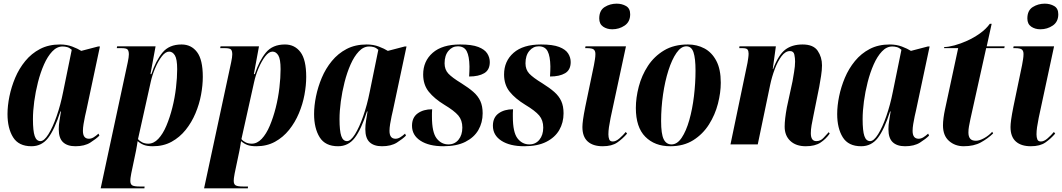

<svg xmlns="http://www.w3.org/2000/svg" viewBox="-20 -789 5805 1049"><path d="M152 10Q82 10 51.5 -39Q21 -88 21 -166Q21 -211 31.5 -262.5Q42 -314 63 -364Q84 -414 118 -455.5Q152 -497 199 -521.5Q246 -546 308 -546Q345 -546 375 -534.5Q405 -523 424 -511L516 -535H526L452 -187Q449 -175 444.5 -154Q440 -133 436.5 -111.5Q433 -90 433 -74Q433 -31 466 -31Q479 -31 492 -39Q505 -47 518 -59L523 -48Q505 -30 473.5 -10Q442 10 392 10Q348 10 324.5 -12Q301 -34 301 -83Q301 -107 305 -129.5Q309 -152 313 -180H310Q278 -81 243 -35.5Q208 10 152 10ZM201 -18Q221 -18 244.5 -55.5Q268 -93 289.5 -154.5Q311 -216 325 -287L372 -517Q360 -528 347.5 -531.5Q335 -535 322 -535Q291 -535 265.5 -508Q240 -481 220.5 -437Q201 -393 187.5 -340Q174 -287 167 -234.5Q160 -182 160 -138Q160 -74 169.5 -46Q179 -18 201 -18Z M678 -449Q681 -463 682.5 -474Q684 -485 684 -492Q684 -510 677.5 -518Q671 -526 643 -526H618L620 -536H830L802 -384H807Q831 -457 867.5 -501.5Q904 -546 972 -546Q1025 -546 1056.5 -504.5Q1088 -463 1088 -369Q1088 -323 1078.5 -271.5Q1069 -220 1048 -170Q1027 -120 994.5 -79.5Q962 -39 917.5 -14.5Q873 10 815 10Q785 10 766.5 3Q748 -4 732 -18Q730 -5 728 7Q726 19 723 35L697 159Q694 175 693 183.5Q692 192 692 199Q692 218 703 224Q714 230 743 230H770L769 240H530ZM790 -4Q820 -4 845 -30.5Q870 -57 889 -102Q908 -147 921.5 -200.5Q935 -254 941.5 -309.5Q948 -365 948 -411Q948 -466 935.5 -486.5Q923 -507 904 -507Q884 -507 864 -481Q844 -455 827.5 -416Q811 -377 803 -339L734 -29Q743 -18 757.5 -11Q772 -4 790 -4Z M1243 -449Q1246 -463 1247.5 -474Q1249 -485 1249 -492Q1249 -510 1242.5 -518Q1236 -526 1208 -526H1183L1185 -536H1395L1367 -384H1372Q1396 -457 1432.5 -501.5Q1469 -546 1537 -546Q1590 -546 1621.5 -504.5Q1653 -463 1653 -369Q1653 -323 1643.5 -271.5Q1634 -220 1613 -170Q1592 -120 1559.5 -79.5Q1527 -39 1482.5 -14.5Q1438 10 1380 10Q1350 10 1331.5 3Q1313 -4 1297 -18Q1295 -5 1293 7Q1291 19 1288 35L1262 159Q1259 175 1258 183.5Q1257 192 1257 199Q1257 218 1268 224Q1279 230 1308 230H1335L1334 240H1095ZM1355 -4Q1385 -4 1410 -30.5Q1435 -57 1454 -102Q1473 -147 1486.5 -200.5Q1500 -254 1506.5 -309.5Q1513 -365 1513 -411Q1513 -466 1500.5 -486.5Q1488 -507 1469 -507Q1449 -507 1429 -481Q1409 -455 1392.5 -416Q1376 -377 1368 -339L1299 -29Q1308 -18 1322.5 -11Q1337 -4 1355 -4Z M1827 10Q1757 10 1726.5 -39Q1696 -88 1696 -166Q1696 -211 1706.5 -262.5Q1717 -314 1738 -364Q1759 -414 1793 -455.5Q1827 -497 1874 -521.5Q1921 -546 1983 -546Q2020 -546 2050 -534.5Q2080 -523 2099 -511L2191 -535H2201L2127 -187Q2124 -175 2119.5 -154Q2115 -133 2111.5 -111.5Q2108 -90 2108 -74Q2108 -31 2141 -31Q2154 -31 2167 -39Q2180 -47 2193 -59L2198 -48Q2180 -30 2148.5 -10Q2117 10 2067 10Q2023 10 1999.5 -12Q1976 -34 1976 -83Q1976 -107 1980 -129.5Q1984 -152 1988 -180H1985Q1953 -81 1918 -35.5Q1883 10 1827 10ZM1876 -18Q1896 -18 1919.5 -55.5Q1943 -93 1964.5 -154.5Q1986 -216 2000 -287L2047 -517Q2035 -528 2022.5 -531.5Q2010 -535 1997 -535Q1966 -535 1940.5 -508Q1915 -481 1895.5 -437Q1876 -393 1862.5 -340Q1849 -287 1842 -234.5Q1835 -182 1835 -138Q1835 -74 1844.5 -46Q1854 -18 1876 -18Z M2402 10Q2324 10 2277.5 -20Q2231 -50 2231 -102Q2231 -147 2262 -169.5Q2293 -192 2341 -192Q2340 -181 2340 -171Q2340 -161 2340 -151Q2340 -66 2365.5 -33Q2391 0 2430 0Q2464 0 2485 -25.5Q2506 -51 2506 -92Q2506 -132 2484 -158Q2462 -184 2407 -217Q2353 -250 2322.5 -288Q2292 -326 2292 -382Q2292 -455 2344 -500.5Q2396 -546 2494 -546Q2558 -546 2593 -532.5Q2628 -519 2642 -497Q2656 -475 2656 -450Q2656 -407 2625.5 -389Q2595 -371 2543 -371Q2544 -387 2544.5 -400.5Q2545 -414 2545 -426Q2544 -482 2530 -509Q2516 -536 2481 -536Q2451 -536 2430 -511Q2409 -486 2409 -443Q2409 -409 2429.5 -387Q2450 -365 2501 -334Q2541 -309 2566.5 -286.5Q2592 -264 2604.5 -236.5Q2617 -209 2617 -170Q2617 -119 2593.5 -78.5Q2570 -38 2522.5 -14Q2475 10 2402 10Z M2844 10Q2766 10 2719.5 -20Q2673 -50 2673 -102Q2673 -147 2704 -169.5Q2735 -192 2783 -192Q2782 -181 2782 -171Q2782 -161 2782 -151Q2782 -66 2807.5 -33Q2833 0 2872 0Q2906 0 2927 -25.5Q2948 -51 2948 -92Q2948 -132 2926 -158Q2904 -184 2849 -217Q2795 -250 2764.5 -288Q2734 -326 2734 -382Q2734 -455 2786 -500.5Q2838 -546 2936 -546Q3000 -546 3035 -532.5Q3070 -519 3084 -497Q3098 -475 3098 -450Q3098 -407 3067.5 -389Q3037 -371 2985 -371Q2986 -387 2986.5 -400.5Q2987 -414 2987 -426Q2986 -482 2972 -509Q2958 -536 2923 -536Q2893 -536 2872 -511Q2851 -486 2851 -443Q2851 -409 2871.5 -387Q2892 -365 2943 -334Q2983 -309 3008.5 -286.5Q3034 -264 3046.5 -236.5Q3059 -209 3059 -170Q3059 -119 3035.5 -78.5Q3012 -38 2964.5 -14Q2917 10 2844 10Z M3325 -629Q3296 -629 3275 -643.5Q3254 -658 3254 -688Q3254 -732 3283.5 -750.5Q3313 -769 3349 -769Q3378 -769 3400.5 -756Q3423 -743 3423 -711Q3423 -670 3393 -649.5Q3363 -629 3325 -629ZM3273 10Q3220 10 3191 -16Q3162 -42 3162 -95Q3162 -110 3165.5 -136Q3169 -162 3178 -207L3225 -433Q3228 -450 3230.5 -465Q3233 -480 3233 -494Q3233 -511 3224 -518.5Q3215 -526 3186 -526H3177L3179 -536H3400L3316 -145Q3310 -115 3307 -94Q3304 -73 3304 -55Q3304 -39 3308.5 -27.5Q3313 -16 3328 -16Q3345 -16 3364.5 -33Q3384 -50 3399 -68L3406 -59Q3382 -31 3352.5 -10.5Q3323 10 3273 10Z M3642 10Q3557 10 3505.5 -42Q3454 -94 3454 -199Q3454 -255 3470 -316Q3486 -377 3520 -429Q3554 -481 3608 -513.5Q3662 -546 3739 -546Q3788 -546 3828.5 -524.5Q3869 -503 3893.5 -457Q3918 -411 3918 -337Q3918 -283 3902.5 -222.5Q3887 -162 3853.5 -109Q3820 -56 3767.5 -23Q3715 10 3642 10ZM3649 0Q3680 0 3704.5 -36.5Q3729 -73 3746 -133Q3763 -193 3771.5 -264Q3780 -335 3780 -403Q3780 -470 3769 -503Q3758 -536 3730 -536Q3701 -536 3676 -500Q3651 -464 3632 -404.5Q3613 -345 3602.5 -272.5Q3592 -200 3592 -128Q3592 -57 3606 -28.5Q3620 0 3649 0Z M4382 10Q4329 10 4298 -19Q4267 -48 4267 -97Q4267 -117 4270 -143Q4273 -169 4279 -202L4310 -345Q4313 -363 4318.5 -395.5Q4324 -428 4324 -453Q4324 -471 4320 -490.5Q4316 -510 4296 -510Q4271 -510 4250 -482Q4229 -454 4213 -411.5Q4197 -369 4188 -326L4120 0H3971L4064 -446Q4066 -458 4068 -472Q4070 -486 4070 -496Q4070 -510 4064.5 -518Q4059 -526 4035 -526H4019L4020 -536H4219L4202 -412H4204Q4233 -489 4270 -517.5Q4307 -546 4365 -546Q4424 -546 4447.5 -511.5Q4471 -477 4471 -432Q4471 -406 4466 -374.5Q4461 -343 4456 -315L4424 -156Q4418 -128 4414 -104.5Q4410 -81 4410 -61Q4410 -18 4440 -18Q4463 -18 4479 -35.5Q4495 -53 4508 -67L4513 -59Q4493 -30 4463 -10Q4433 10 4382 10Z M4685 10Q4615 10 4584.5 -39Q4554 -88 4554 -166Q4554 -211 4564.5 -262.5Q4575 -314 4596 -364Q4617 -414 4651 -455.5Q4685 -497 4732 -521.5Q4779 -546 4841 -546Q4878 -546 4908 -534.5Q4938 -523 4957 -511L5049 -535H5059L4985 -187Q4982 -175 4977.5 -154Q4973 -133 4969.5 -111.5Q4966 -90 4966 -74Q4966 -31 4999 -31Q5012 -31 5025 -39Q5038 -47 5051 -59L5056 -48Q5038 -30 5006.5 -10Q4975 10 4925 10Q4881 10 4857.5 -12Q4834 -34 4834 -83Q4834 -107 4838 -129.5Q4842 -152 4846 -180H4843Q4811 -81 4776 -35.5Q4741 10 4685 10ZM4734 -18Q4754 -18 4777.5 -55.5Q4801 -93 4822.5 -154.5Q4844 -216 4858 -287L4905 -517Q4893 -528 4880.5 -531.5Q4868 -535 4855 -535Q4824 -535 4798.5 -508Q4773 -481 4753.5 -437Q4734 -393 4720.5 -340Q4707 -287 4700 -234.5Q4693 -182 4693 -138Q4693 -74 4702.5 -46Q4712 -18 4734 -18Z M5245 10Q5198 10 5165 -19Q5132 -48 5132 -104Q5132 -122 5135 -145Q5138 -168 5143 -191L5215 -526H5138L5139 -532Q5161 -532 5194.5 -541Q5228 -550 5264.5 -566.5Q5301 -583 5334 -606.5Q5367 -630 5388 -659H5398L5371 -536H5469L5467 -526H5368L5282 -139Q5277 -115 5274 -98.5Q5271 -82 5271 -65Q5271 -43 5280.5 -31.5Q5290 -20 5312 -20Q5331 -20 5356.5 -34Q5382 -48 5401 -69L5406 -60Q5377 -32 5339 -11Q5301 10 5245 10Z M5664 -629Q5635 -629 5614 -643.5Q5593 -658 5593 -688Q5593 -732 5622.5 -750.5Q5652 -769 5688 -769Q5717 -769 5739.5 -756Q5762 -743 5762 -711Q5762 -670 5732 -649.5Q5702 -629 5664 -629ZM5612 10Q5559 10 5530 -16Q5501 -42 5501 -95Q5501 -110 5504.5 -136Q5508 -162 5517 -207L5564 -433Q5567 -450 5569.5 -465Q5572 -480 5572 -494Q5572 -511 5563 -518.5Q5554 -526 5525 -526H5516L5518 -536H5739L5655 -145Q5649 -115 5646 -94Q5643 -73 5643 -55Q5643 -39 5647.5 -27.5Q5652 -16 5667 -16Q5684 -16 5703.5 -33Q5723 -50 5738 -68L5745 -59Q5721 -31 5691.5 -10.5Q5662 10 5612 10Z"/></svg>

Font: Noto Serif Display ExtraCondensed ExtraBold
Style: Italic
Weight: 800
Width: 2
Italic angle: -12°
Designer: Monotype Design Team
Foundry: Monotype Imaging Inc.
Version: Version 2.009